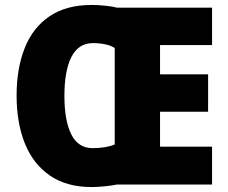

<svg xmlns="http://www.w3.org/2000/svg" viewBox="-20 -745 921 775"><path d="M350 -725Q375 -725 404.5 -722Q434 -719 453 -714H836V-563H626V-445H820V-294H626V-153H836V0H451Q433 4 403.5 7Q374 10 350 10Q248 10 180.5 -37Q113 -84 80 -167Q47 -250 47 -359Q47 -468 79.5 -550.5Q112 -633 179.5 -679Q247 -725 350 -725ZM355 -571Q297 -571 268.5 -515.5Q240 -460 240 -358Q240 -257 268 -202Q296 -147 354 -147Q380 -147 404 -151Q428 -155 443 -162V-551Q429 -561 405 -566Q381 -571 355 -571Z"/></svg>

Font: Noto Sans Myanmar SemiCondensed Black
Style: Regular
Weight: 900
Width: 4
Designer: Monotype Design Team
Foundry: Monotype Imaging Inc.
Version: Version 2.107; ttfautohint (v1.8.4.7-5d5b)